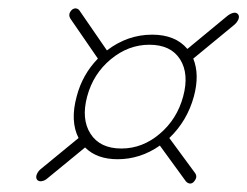

<svg xmlns="http://www.w3.org/2000/svg" viewBox="-20 -586 589 457"><path d="M68 -158.5Q64.5 -164 67.8 -171.5Q71 -179 77.5 -184L167 -257.5Q146.5 -297.5 162.5 -356.5Q176 -408.5 213 -446.5L148 -541Q140.5 -552.5 151.5 -563Q157 -567 162 -565.8Q167 -564.5 169.5 -560.5L234.5 -466Q283.5 -503.5 342 -503.5Q397.5 -503.5 426 -469.5L521 -548Q528.5 -554 535.8 -555.5Q543 -557 547 -551.5Q550.5 -546.5 547 -539Q543.5 -531.5 536.5 -526L440 -446.5Q455.5 -408.5 441.5 -356.5Q425.5 -298 383 -257.5L444 -174.5Q452 -164 440 -152Q435 -148 430 -149.5Q425 -151 422 -155L360.5 -239.5Q314 -207 260 -207Q210.5 -207 182.5 -235L93.5 -162Q87 -156 79.5 -154.8Q72 -153.5 68 -158.5ZM269 -232.5Q319 -232.5 360.2 -267.5Q401.5 -302.5 416 -356.5Q430.5 -410.5 408.5 -445Q386.5 -479.5 335.5 -479.5Q285.5 -479.5 243.8 -445Q202 -410.5 187.5 -356.5Q173 -302.5 195.5 -267.5Q218 -232.5 269 -232.5Z"/></svg>

Font: Fraunces 144pt S100 Thin
Style: Italic
Weight: 100
Italic angle: -16°
Version: Version 1.000; ttfautohint (v1.8.3)